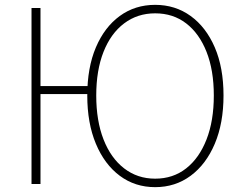

<svg xmlns="http://www.w3.org/2000/svg" viewBox="-20 -759 1003 792"><path d="M110 0V-726H147V-404H356V-371H147V0ZM620 13Q537 13 474 -34Q411 -81 375.5 -166Q340 -251 340 -365Q340 -480 375.5 -563.5Q411 -647 474 -693Q537 -739 620 -739Q703 -739 766.5 -693Q830 -647 866 -563.5Q902 -480 902 -365Q902 -251 866 -166Q830 -81 766.5 -34Q703 13 620 13ZM620 -22Q694 -22 748 -64.5Q802 -107 832 -184Q862 -261 862 -365Q862 -469 832 -545Q802 -621 748 -662.5Q694 -704 620 -704Q547 -704 492 -662.5Q437 -621 407 -545Q377 -469 377 -365Q377 -261 407 -184Q437 -107 492 -64.5Q547 -22 620 -22Z"/></svg>

Font: Noto Sans SC Thin
Style: Regular
Weight: 100
Designer: Ryoko NISHIZUKA 西塚涼子 (kana, bopomofo & ideographs); Paul D. Hunt (Latin, Greek & Cyrillic); Sandoll Communications 산돌커뮤니
Foundry: Adobe
Version: Version 2.004-H2;hotconv 1.0.118;makeotfexe 2.5.65603